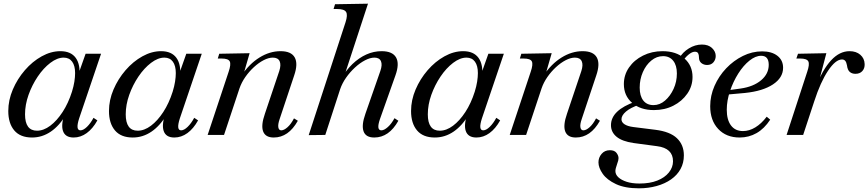

<svg xmlns="http://www.w3.org/2000/svg" viewBox="-20 -733 4717 1043"><path d="M154 14Q90 14 57.5 -24.5Q25 -63 25 -130Q25 -189 49.5 -246.5Q74 -304 115 -351.5Q156 -399 206.5 -427Q257 -455 308 -455Q365 -455 391.5 -418.5Q418 -382 411 -313L399 -311L445 -441H529L410 -90Q389 -25 417 -25Q433 -25 452.5 -44Q472 -63 488 -93L509 -79Q484 -34 451 -10Q418 14 380 14Q334 14 322 -22Q310 -58 334 -124L339 -111Q303 -50 256 -18Q209 14 154 14ZM181 -23Q217 -23 253 -50Q289 -77 320 -124.5Q351 -172 371 -235Q380 -264 384 -289.5Q388 -315 388 -336Q388 -376 372 -398Q356 -420 326 -420Q291 -420 253.5 -391.5Q216 -363 185 -317Q154 -271 135 -217.5Q116 -164 116 -112Q116 -23 181 -23Z M701 14Q637 14 604.5 -24.5Q572 -63 572 -130Q572 -189 596.5 -246.5Q621 -304 662 -351.5Q703 -399 753.5 -427Q804 -455 855 -455Q912 -455 938.5 -418.5Q965 -382 958 -313L946 -311L992 -441H1076L957 -90Q936 -25 964 -25Q980 -25 999.5 -44Q1019 -63 1035 -93L1056 -79Q1031 -34 998 -10Q965 14 927 14Q881 14 869 -22Q857 -58 881 -124L886 -111Q850 -50 803 -18Q756 14 701 14ZM728 -23Q764 -23 800 -50Q836 -77 867 -124.5Q898 -172 918 -235Q927 -264 931 -289.5Q935 -315 935 -336Q935 -376 919 -398Q903 -420 873 -420Q838 -420 800.5 -391.5Q763 -363 732 -317Q701 -271 682 -217.5Q663 -164 663 -112Q663 -23 728 -23Z M1467 14Q1422 14 1409.5 -19Q1397 -52 1419 -115L1497 -347Q1508 -381 1499 -400.5Q1490 -420 1462 -420Q1439 -420 1412 -406Q1385 -392 1359 -368Q1333 -344 1312.5 -314.5Q1292 -285 1281 -253L1197 0H1108L1222 -343Q1236 -384 1228 -399.5Q1220 -415 1184 -415H1163L1171 -441L1336 -444L1296 -306L1292 -323Q1334 -386 1389.5 -420.5Q1445 -455 1504 -455Q1562 -455 1581 -421Q1600 -387 1578 -323L1499 -86Q1489 -57 1492 -41Q1495 -25 1508 -25Q1523 -25 1542 -42Q1561 -59 1577 -90L1598 -77Q1547 14 1467 14Z M2013 14Q1967 14 1955 -19.5Q1943 -53 1965 -115L2046 -347Q2058 -381 2049.5 -400.5Q2041 -420 2014 -420Q1991 -420 1963 -405.5Q1935 -391 1908 -366Q1881 -341 1860 -311Q1839 -281 1828 -249L1747 0L1657 1L1857 -612Q1870 -652 1860 -668Q1850 -684 1812 -684H1792L1800 -710L1979 -713L1841 -292L1831 -301Q1859 -351 1894.5 -385Q1930 -419 1970 -437Q2010 -455 2053 -455Q2112 -455 2131.5 -421Q2151 -387 2128 -323L2044 -86Q2023 -25 2052 -25Q2067 -25 2087 -43Q2107 -61 2123 -91L2144 -77Q2093 14 2013 14Z M2342 14Q2278 14 2245.5 -24.5Q2213 -63 2213 -130Q2213 -189 2237.5 -246.5Q2262 -304 2303 -351.5Q2344 -399 2394.5 -427Q2445 -455 2496 -455Q2553 -455 2579.5 -418.5Q2606 -382 2599 -313L2587 -311L2633 -441H2717L2598 -90Q2577 -25 2605 -25Q2621 -25 2640.5 -44Q2660 -63 2676 -93L2697 -79Q2672 -34 2639 -10Q2606 14 2568 14Q2522 14 2510 -22Q2498 -58 2522 -124L2527 -111Q2491 -50 2444 -18Q2397 14 2342 14ZM2369 -23Q2405 -23 2441 -50Q2477 -77 2508 -124.5Q2539 -172 2559 -235Q2568 -264 2572 -289.5Q2576 -315 2576 -336Q2576 -376 2560 -398Q2544 -420 2514 -420Q2479 -420 2441.5 -391.5Q2404 -363 2373 -317Q2342 -271 2323 -217.5Q2304 -164 2304 -112Q2304 -23 2369 -23Z M3108 14Q3063 14 3050.5 -19Q3038 -52 3060 -115L3138 -347Q3149 -381 3140 -400.5Q3131 -420 3103 -420Q3080 -420 3053 -406Q3026 -392 3000 -368Q2974 -344 2953.5 -314.5Q2933 -285 2922 -253L2838 0H2749L2863 -343Q2877 -384 2869 -399.5Q2861 -415 2825 -415H2804L2812 -441L2977 -444L2937 -306L2933 -323Q2975 -386 3030.5 -420.5Q3086 -455 3145 -455Q3203 -455 3222 -421Q3241 -387 3219 -323L3140 -86Q3130 -57 3133 -41Q3136 -25 3149 -25Q3164 -25 3183 -42Q3202 -59 3218 -90L3239 -77Q3188 14 3108 14Z M3451 290Q3375 290 3326 267Q3277 244 3254 211Q3231 178 3231 149Q3231 123 3248 103Q3265 83 3293 83Q3318 83 3329 97.5Q3340 112 3340 126Q3340 132 3338.5 138.5Q3337 145 3332 159Q3323 184 3323 196Q3323 215 3339 230Q3355 245 3384 254.5Q3413 264 3454 264Q3510 264 3550.5 248Q3591 232 3613.5 204Q3636 176 3636 143Q3636 72 3549 61L3422 44Q3360 35 3329.5 10Q3299 -15 3299 -53Q3299 -94 3332.5 -126Q3366 -158 3432 -181L3452 -164Q3405 -148 3380.5 -127Q3356 -106 3356 -85Q3356 -69 3372.5 -58Q3389 -47 3420 -43L3540 -28Q3620 -18 3657.5 18Q3695 54 3695 111Q3695 152 3677 185Q3659 218 3625.5 241.5Q3592 265 3547 277.5Q3502 290 3451 290ZM3532 -135Q3459 -135 3414 -174Q3369 -213 3369 -276Q3369 -326 3397 -366.5Q3425 -407 3473 -431Q3521 -455 3579 -455Q3653 -455 3697.5 -416Q3742 -377 3742 -315Q3742 -265 3713.5 -224Q3685 -183 3638 -159Q3591 -135 3532 -135ZM3530 -162Q3564 -162 3592.5 -186.5Q3621 -211 3639 -250Q3657 -289 3657 -334Q3657 -378 3637 -403Q3617 -428 3582 -428Q3547 -428 3518 -404Q3489 -380 3472 -341Q3455 -302 3455 -257Q3455 -212 3474.5 -187Q3494 -162 3530 -162ZM3821 -380Q3803 -380 3790 -390.5Q3777 -401 3777 -421Q3777 -435 3772.5 -443.5Q3768 -452 3755 -452Q3742 -452 3726.5 -441Q3711 -430 3691 -406L3670 -417Q3688 -449 3722 -470Q3756 -491 3793 -491Q3828 -491 3848 -472Q3868 -453 3868 -429Q3868 -409 3855.5 -394.5Q3843 -380 3821 -380Z M3998 14Q3925 14 3881.5 -32.5Q3838 -79 3838 -156Q3838 -213 3861.5 -266.5Q3885 -320 3925 -362Q3965 -404 4015.5 -429Q4066 -454 4120 -454Q4172 -454 4203 -430Q4234 -406 4234 -365Q4234 -311 4179 -274.5Q4124 -238 4027 -228L3927 -219L3930 -242L4003 -252Q4073 -262 4114.5 -297Q4156 -332 4156 -381Q4156 -430 4115 -430Q4084 -430 4051 -403.5Q4018 -377 3990.5 -333.5Q3963 -290 3945.5 -238Q3928 -186 3928 -137Q3928 -82 3951 -51.5Q3974 -21 4016 -21Q4050 -21 4083 -41Q4116 -61 4145 -99L4164 -83Q4132 -34 4090 -10Q4048 14 3998 14Z M4253 0 4365 -343Q4379 -384 4371 -399.5Q4363 -415 4327 -415H4306L4315 -441L4469 -444L4422 -265L4412 -261Q4449 -356 4495 -405.5Q4541 -455 4595 -455Q4631 -455 4653.5 -435.5Q4676 -416 4677 -385Q4678 -362 4664.5 -347Q4651 -332 4627 -332Q4608 -332 4596 -342.5Q4584 -353 4581 -378Q4578 -395 4571.5 -402.5Q4565 -410 4554 -410Q4519 -410 4478 -348.5Q4437 -287 4403 -182L4343 0Z"/></svg>

Font: Baskervville Medium
Style: Italic
Weight: 500
Italic angle: -18°
Version: Version 1.100